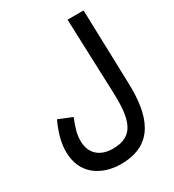

<svg xmlns="http://www.w3.org/2000/svg" viewBox="-222 -849 1095 1205"><g transform="rotate(-30 325.5 -246.5)"><path d="M35 -9C35 156 161 230 297 230C542 230 597 43 590 -184L574 -723H458L478 -179C485 19 452 121 301 121C211 121 148 72 148 -23C148 -69 159 -109 186 -175L88 -215C42 -116 35 -52 35 -9Z"/></g></svg>

Font: Noto Sans Arabic UI Cn SmBd
Style: Regular
Weight: 600
Width: 3
Designer: Monotype Design Team, Nadine Chahine and Nizar Qandah
Foundry: Monotype Imaging Inc.
Version: Version 2.010